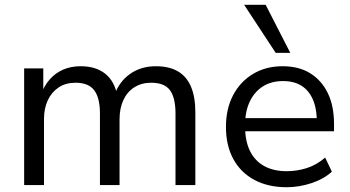

<svg xmlns="http://www.w3.org/2000/svg" viewBox="-20 -774 1462 803"><path d="M81 0V-488H161V-380H152Q165 -416 188.5 -442.5Q212 -469 244.5 -483Q277 -497 317 -497Q380 -497 419 -466.5Q458 -436 470 -377H459Q478 -432 523.5 -464.5Q569 -497 632 -497Q687 -497 723.5 -476Q760 -455 778.5 -412Q797 -369 797 -304V0H714V-299Q714 -365 691 -396.5Q668 -428 612 -428Q572 -428 542 -409Q512 -390 496 -355.5Q480 -321 480 -275V0H398V-299Q398 -365 374 -396.5Q350 -428 296 -428Q255 -428 225.5 -408.5Q196 -389 180 -355Q164 -321 164 -276V0Z M1179 9Q1101 9 1044 -21.5Q987 -52 956 -108.5Q925 -165 925 -243Q925 -319 955 -376Q985 -433 1038.5 -465Q1092 -497 1162 -497Q1230 -497 1277.5 -467.5Q1325 -438 1351 -384.5Q1377 -331 1377 -255V-225H988V-280H1322L1305 -266Q1305 -346 1269 -390.5Q1233 -435 1164 -435Q1114 -435 1078.5 -412Q1043 -389 1024 -348Q1005 -307 1005 -252V-245Q1005 -184 1025.5 -142.5Q1046 -101 1085 -79.5Q1124 -58 1179 -58Q1222 -58 1263 -71Q1304 -84 1340 -115L1368 -56Q1334 -25 1282.5 -8Q1231 9 1179 9ZM1133 -553 1001 -754H1091L1194 -553Z"/></svg>

Font: Nunito Sans 12pt ExtraLight 11pt
Style: Regular
Weight: 400
Version: Version 3.101;gftools[0.9.27]